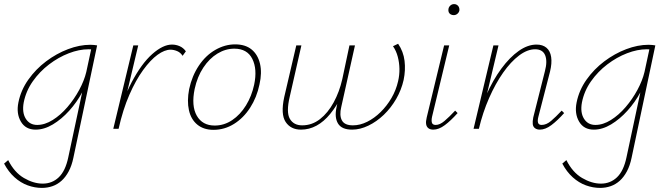

<svg xmlns="http://www.w3.org/2000/svg" viewBox="-57 -630 3263 939"><path d="M148 289Q113 289 78.5 276.5Q44 264 14 237Q-16 210 -37 170L-17 153Q13 213 60 240.5Q107 268 152 268Q198 268 230.5 237Q263 206 277 139L356 -231L382 -277Q372 -229 345.5 -179.5Q319 -130 281.5 -88.5Q244 -47 201.5 -21.5Q159 4 117 4Q68 4 45 -35.5Q22 -75 33 -129Q45 -189 81.5 -240.5Q118 -292 168.5 -330Q219 -368 275.5 -389.5Q332 -411 385 -411Q395 -411 403.5 -410Q412 -409 418 -408L302 141Q294 180 279 208Q264 236 244 254Q224 272 199.5 280.5Q175 289 148 289ZM125 -19Q162 -19 200.5 -43Q239 -67 272.5 -106Q306 -145 330.5 -190.5Q355 -236 365 -278L391 -399L401 -386Q395 -388 390 -388.5Q385 -389 376 -389Q330 -389 279.5 -369.5Q229 -350 183 -315Q137 -280 103.5 -232.5Q70 -185 59 -129Q50 -80 69 -49.5Q88 -19 125 -19Z M506 0Q538 -135 586.5 -227Q635 -319 687.5 -365.5Q740 -412 784 -412Q804 -412 822 -404Q840 -396 852 -379L836 -357Q826 -373 809.5 -380Q793 -387 777 -387Q748 -387 713.5 -362Q679 -337 643 -287.5Q607 -238 575.5 -166Q544 -94 523 0ZM497 0 595 -408H619L522 0Z M987 5Q939 5 908 -20.5Q877 -46 867 -91Q857 -136 868 -194Q882 -259 915.5 -309Q949 -359 996 -386Q1043 -413 1093 -413Q1143 -413 1173.5 -388Q1204 -363 1214.5 -318.5Q1225 -274 1212 -217Q1199 -154 1166.5 -103.5Q1134 -53 1087.5 -24Q1041 5 987 5ZM993 -16Q1039 -16 1078.5 -42.5Q1118 -69 1146 -114.5Q1174 -160 1186 -216Q1202 -292 1177 -342Q1152 -392 1089 -392Q1046 -392 1006.5 -368Q967 -344 937.5 -299.5Q908 -255 895 -195Q878 -112 905.5 -64Q933 -16 993 -16Z M1415 4Q1365 4 1340 -33.5Q1315 -71 1333 -155L1392 -408H1417L1360 -157Q1342 -81 1360.5 -49Q1379 -17 1421 -17Q1469 -17 1508 -47.5Q1547 -78 1575 -129.5Q1603 -181 1617 -243L1652 -408H1679L1612 -107Q1602 -66 1615 -41.5Q1628 -17 1669 -17Q1704 -17 1739 -34.5Q1774 -52 1804.5 -82Q1835 -112 1857.5 -150.5Q1880 -189 1890 -233Q1897 -263 1896.5 -293Q1896 -323 1888.5 -352Q1881 -381 1865 -404L1890 -416Q1916 -378 1921.5 -332.5Q1927 -287 1917 -239Q1906 -190 1880.5 -146Q1855 -102 1820 -68.5Q1785 -35 1744.5 -15.5Q1704 4 1665 4Q1614 4 1596 -26Q1578 -56 1589 -106L1604 -177L1616 -164Q1589 -111 1558 -73Q1527 -35 1491 -15.5Q1455 4 1415 4Z M2062 4Q2047 4 2038 -3Q2029 -10 2027 -23Q2025 -36 2030 -56L2115 -408H2140L2056 -59Q2052 -40 2055.5 -29.5Q2059 -19 2074 -19Q2094 -19 2117 -38.5Q2140 -58 2169 -89L2181 -77Q2148 -40 2118.5 -18Q2089 4 2062 4ZM2162 -556Q2154 -556 2147.5 -559.5Q2141 -563 2138 -569.5Q2135 -576 2136 -584Q2137 -595 2145 -602.5Q2153 -610 2164 -610Q2172 -610 2178 -606Q2184 -602 2187 -596Q2190 -590 2190 -581Q2189 -571 2181 -563.5Q2173 -556 2162 -556Z M2583 4Q2569 4 2559.5 -3Q2550 -10 2548.5 -23Q2547 -36 2551 -56L2608 -282Q2621 -331 2609 -360Q2597 -389 2560 -389Q2522 -389 2481.5 -358.5Q2441 -328 2403.5 -274.5Q2366 -221 2335 -150.5Q2304 -80 2285 0H2265Q2287 -88 2320.5 -163.5Q2354 -239 2395 -294.5Q2436 -350 2480 -381Q2524 -412 2567 -412Q2597 -412 2615.5 -396.5Q2634 -381 2638.5 -351Q2643 -321 2633 -280L2576 -59Q2571 -40 2574.5 -29.5Q2578 -19 2592 -19Q2615 -19 2638 -38.5Q2661 -58 2690 -89L2702 -77Q2669 -40 2639.5 -18Q2610 4 2583 4ZM2259 0 2356 -408H2381L2284 0Z M2878 289Q2843 289 2808.5 276.5Q2774 264 2744 237Q2714 210 2693 170L2713 153Q2743 213 2790 240.5Q2837 268 2882 268Q2928 268 2960.5 237Q2993 206 3007 139L3086 -231L3112 -277Q3102 -229 3075.5 -179.5Q3049 -130 3011.5 -88.5Q2974 -47 2931.5 -21.5Q2889 4 2847 4Q2798 4 2775 -35.5Q2752 -75 2763 -129Q2775 -189 2811.5 -240.5Q2848 -292 2898.5 -330Q2949 -368 3005.5 -389.5Q3062 -411 3115 -411Q3125 -411 3133.5 -410Q3142 -409 3148 -408L3032 141Q3024 180 3009 208Q2994 236 2974 254Q2954 272 2929.5 280.5Q2905 289 2878 289ZM2855 -19Q2892 -19 2930.5 -43Q2969 -67 3002.5 -106Q3036 -145 3060.5 -190.5Q3085 -236 3095 -278L3121 -399L3131 -386Q3125 -388 3120 -388.5Q3115 -389 3106 -389Q3060 -389 3009.5 -369.5Q2959 -350 2913 -315Q2867 -280 2833.5 -232.5Q2800 -185 2789 -129Q2780 -80 2799 -49.5Q2818 -19 2855 -19Z"/></svg>

Font: Ysabeau Infant Thin
Style: Italic
Weight: 250
Italic angle: -12°
Designer: Christian Thalmann (Catharsis Fonts)
Version: Version 2.001;gftools[0.9.30]; featfreeze: ss01,ss02,lnum